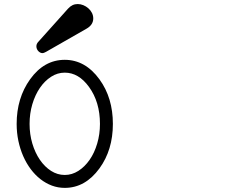

<svg xmlns="http://www.w3.org/2000/svg" viewBox="-20 -914 1244 951"><path d="M300.8 -617.7Q402.3 -617.7 472.7 -521Q506.3 -474.6 522.7 -419.4Q539.1 -364.3 539.1 -300.3Q539.1 -171.4 472.7 -80.1Q402.3 16.6 300.8 16.6Q267.6 16.6 237.3 5.4Q207 -5.9 180.4 -26.6Q153.8 -47.4 132.1 -76.4Q110.4 -105.5 95 -140.6Q79.6 -175.8 71 -216.3Q62.5 -256.8 62.5 -300.3Q62.5 -428.2 128.9 -521Q198.2 -617.7 300.8 -617.7ZM420.9 -483.4Q369.6 -554.2 300.8 -554.2Q264.6 -554.2 232.9 -533.7Q201.2 -513.2 177.5 -478.5Q153.8 -443.8 140.1 -397.7Q126.5 -351.6 126.5 -300.3Q126.5 -249 140.1 -203.1Q153.8 -157.2 177.5 -122.6Q201.2 -87.9 232.9 -67.6Q264.6 -47.4 300.8 -47.4Q336.4 -47.4 368.2 -67.6Q399.9 -87.9 423.8 -122.3Q447.8 -156.7 461.4 -202.9Q475.1 -249 475.1 -300.3Q475.1 -408.7 420.9 -483.4ZM169.4 -706.5 316.9 -871.1Q337.4 -894 364.7 -894Q378.9 -894 392.6 -888.4Q406.2 -882.8 417.2 -873.3Q428.2 -863.8 435.1 -850.6Q441.9 -837.4 441.9 -822.8Q441.9 -791 408.7 -772L208 -657.2Q202.6 -654.3 198.2 -652.6Q193.8 -650.9 189.5 -650.9Q185.1 -650.9 179.9 -653.3Q174.8 -655.8 170.4 -660.2Q166 -664.6 163.1 -670.9Q160.2 -677.2 160.2 -684.6Q160.2 -696.8 169.4 -706.5Z"/></svg>

Font: Erica Type
Style: Italic
Weight: 400
Monospace: yes
Designer: Peter Wiegel
Foundry: Peter Wiegel
Version: Version 1.000 2010 initial release